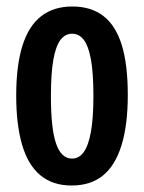

<svg xmlns="http://www.w3.org/2000/svg" viewBox="-20 -560 444 592"><path d="M201 12Q142 12 104 -20Q66 -52 48 -114Q30 -176 30 -265Q30 -359 49.5 -420Q69 -481 107.5 -510.5Q146 -540 203 -540Q261 -540 299 -510.5Q337 -481 355.5 -421Q374 -361 374 -267Q374 -174 354.5 -111.5Q335 -49 297 -18.5Q259 12 201 12ZM202 -71Q224 -71 238.5 -91.5Q253 -112 260.5 -154.5Q268 -197 268 -264Q268 -334 260.5 -376Q253 -418 238.5 -437Q224 -456 202 -456Q181 -456 166.5 -437Q152 -418 144.5 -376Q137 -334 137 -263Q137 -163 153 -117Q169 -71 202 -71Z"/></svg>

Font: Bricolage Grotesque 48pt Condensed Medium
Style: Regular
Weight: 500
Width: 3
Designer: Mathieu Triay
Foundry: Atelier Triay
Version: Version 1.001;gftools[0.9.33.dev8+g029e19f]